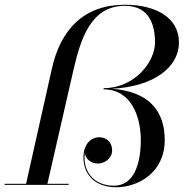

<svg xmlns="http://www.w3.org/2000/svg" viewBox="-44 -780 776 810"><path d="M-24.5 -4.5V0H245.5V-4.5H156L265 -481C296 -616 339 -755.5 483 -755.5C587 -755.5 610 -673 610 -601C610 -517 522 -408 393 -408V-403C512 -403 550 -284 550 -190C550 -96 525 3.5 436 3.5C351.5 3.5 303.5 -58.5 314 -134.5C317 -109.5 339.5 -90 369 -90C398.5 -90 429 -113 429 -145C429 -181 405 -201 375 -201C340 -201 308 -172 308 -116C308 -44 357 10 446 10C537 10 651 -50 651 -190C651 -311.5 584 -394.5 428 -405.5C607.5 -415 711 -497.5 711 -601C711 -704 616 -760 483 -760C310 -760 212 -656 175 -491L66 -4.5Z"/></svg>

Font: Bodoni* 36pt
Style: Italic
Weight: 400
Italic angle: -13°
Version: Version 2.3